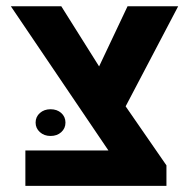

<svg xmlns="http://www.w3.org/2000/svg" viewBox="-20 -605 625 625"><path d="M62.6 0V-115.1H333L15.3 -584.6H179.5L337.3 -333.6L521.8 -66.7V0ZM368.6 -220 278.1 -337 395.2 -584.6H560ZM144.5 -162.4Q123.7 -162.4 109.8 -175Q95.9 -187.6 95.9 -205.9Q95.9 -224.8 109.8 -237.1Q123.7 -249.4 144.5 -249.4Q165.8 -249.4 179.4 -237.1Q193.1 -224.8 193.1 -205.9Q193.1 -187.2 179.4 -174.8Q165.8 -162.4 144.5 -162.4Z"/></svg>

Font: Heebo
Style: Regular
Weight: 400
Designer: Oded Ezer
Foundry: Ezer Type House
Version: Version 3.100